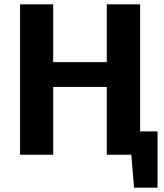

<svg xmlns="http://www.w3.org/2000/svg" viewBox="-20 -710 751 881"><path d="M703 -107V0H471V-107ZM703 -7V151H595L582 -7ZM224 -690V0H72V-690ZM481 -425V-311H216V-425ZM623 -690V0H470V-690Z"/></svg>

Font: Exo 2
Style: Bold
Weight: 700
Designer: Natanael Gama
Foundry: Natanael Gama
Version: Version 2.010